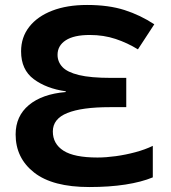

<svg xmlns="http://www.w3.org/2000/svg" viewBox="-20 -744 688 774"><path d="M331 -724Q418 -724 482 -703.5Q546 -683 602 -646L536 -545Q494 -571 446 -587Q398 -603 342 -603Q278 -603 245 -581.5Q212 -560 212 -523Q212 -495 231.5 -474Q251 -453 298 -441.5Q345 -430 429 -430H489V-312H422Q310 -312 251.5 -288.5Q193 -265 193 -214Q193 -164 236 -136.5Q279 -109 373 -109Q407 -109 447 -114.5Q487 -120 526 -130.5Q565 -141 596 -156V-29Q550 -10 485.5 0Q421 10 340 10Q192 10 117.5 -48.5Q43 -107 43 -202Q43 -276 96.5 -320.5Q150 -365 245 -373V-376Q167 -387 116 -425Q65 -463 65 -537Q65 -594 98 -636Q131 -678 190.5 -701Q250 -724 331 -724Z"/></svg>

Font: Noto IKEA Simplified Chinese
Style: Bold
Weight: 700
Designer: Monotype Design Team
Foundry: Monotype Imaging Inc.
Version: Version 1.100